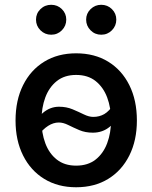

<svg xmlns="http://www.w3.org/2000/svg" viewBox="-20 -771 637 802"><path d="M297.9 11.2Q221.7 11.2 164.8 -23.7Q107.9 -58.6 76.4 -121.6Q44.9 -184.6 44.9 -267.6Q44.9 -352.1 76.4 -415.3Q107.9 -478.5 164.8 -513.4Q221.7 -548.3 297.9 -548.3Q375 -548.3 431.9 -513.4Q488.8 -478.5 520.3 -415.3Q551.8 -352.1 551.8 -267.6Q551.8 -184.6 520.3 -121.6Q488.8 -58.6 431.9 -23.7Q375 11.2 297.9 11.2ZM297.9 -79.1Q347.2 -79.1 379.4 -104.5Q411.6 -129.9 427.7 -172.9Q443.8 -215.8 443.8 -268.1Q443.8 -320.8 427.7 -363.8Q411.6 -406.7 379.4 -432.4Q347.2 -458 297.9 -458Q249.5 -458 217.3 -432.4Q185.1 -406.7 169.2 -363.8Q153.3 -320.8 153.3 -268.1Q153.3 -215.8 169.2 -172.9Q185.1 -129.9 217.3 -104.5Q249.5 -79.1 297.9 -79.1ZM137.2 -202.6 97.2 -233.9Q128.4 -272.9 158.7 -299.1Q189 -325.2 226.6 -325.2Q257.3 -325.2 283 -314.5Q308.6 -303.7 330.1 -293.2Q351.6 -282.7 369.6 -282.7Q395 -282.7 415.5 -294.4Q436 -306.2 457 -337.9L498 -310.1Q468.3 -266.1 438.5 -241.5Q408.7 -216.8 367.7 -216.8Q336.4 -216.8 311.3 -227.5Q286.1 -238.3 265.1 -248.8Q244.1 -259.3 225.6 -259.3Q203.1 -259.3 181.2 -245.4Q159.2 -231.4 137.2 -202.6ZM402.8 -626Q376.5 -626 358.2 -644.5Q339.8 -663.1 339.8 -689Q339.8 -714.8 358.4 -732.9Q377 -751 402.8 -751Q429.2 -751 447.5 -732.9Q465.8 -714.8 465.8 -689Q465.8 -663.1 447.5 -644.5Q429.2 -626 402.8 -626ZM193.8 -626Q167.5 -626 148.9 -644.5Q130.4 -663.1 130.4 -689Q130.4 -714.8 148.9 -732.9Q167.5 -751 193.8 -751Q220.2 -751 238.5 -732.9Q256.8 -714.8 256.8 -689Q256.8 -663.1 238.5 -644.5Q220.2 -626 193.8 -626Z"/></svg>

Font: Inter 17pt Medium
Style: Regular
Weight: 500
Version: Version 4.001;git-66647c0bb